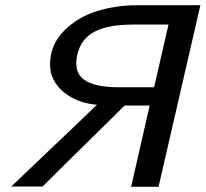

<svg xmlns="http://www.w3.org/2000/svg" viewBox="-20 -714 787 735"><path d="M23 0 293 -257 351 -313Q287 -318 238.5 -350.5Q190 -383 175 -435Q171 -456 172 -479Q176 -548 227.5 -598.5Q279 -649 351.5 -671.5Q424 -694 506 -694H747L587 1H482L553 -310H457L300 -155Q236 -93 143 0ZM276 -505Q261 -440 300.5 -410Q340 -380 434 -380H570L625 -620H490Q395 -620 342.5 -593Q290 -566 276 -505Z"/></svg>

Font: Coval
Style: Italic
Weight: 400
Foundry: Context Ltd
Version: Version 001.000